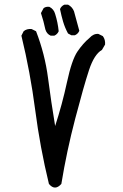

<svg xmlns="http://www.w3.org/2000/svg" viewBox="-20 -827 540 845"><path d="M195.3 -17.6Q156.2 -178.7 134.8 -343.8Q113.3 -508.8 74.2 -669.9L84 -689.5Q97.7 -701.2 119.1 -699.2L138.7 -689.5Q177.7 -588.9 191.4 -483.4Q205.1 -377.9 222.7 -272.5Q253.9 -368.2 274.9 -465.8Q295.9 -563.5 320.8 -600.1Q345.7 -636.7 374 -660.2Q391.6 -679.7 413.1 -677.7L432.6 -668Q444.3 -652.3 442.4 -630.9L428.7 -607.4Q394.5 -587.9 371.6 -518.1Q348.6 -448.2 311 -304.7Q273.4 -161.1 250 -17.6Q221.7 14.6 195.3 -17.6ZM203.1 -669.9Q185.5 -677.7 179.7 -697.3Q171.9 -734.4 160.2 -769.5L171.9 -791Q181.6 -798.8 197.3 -796.9Q216.8 -787.1 222.7 -765.6Q234.4 -728.5 238.3 -689.5Q232.4 -675.8 218.8 -669.9ZM293.9 -671.9 279.3 -679.7Q265.6 -705.1 257.8 -731.4Q250 -757.8 244.1 -787.1Q250 -800.8 263.7 -806.6H279.3Q297.9 -796.9 305.7 -777.3Q317.4 -734.4 329.1 -691.4Q323.2 -677.7 309.6 -671.9Z"/></svg>

Font: JasonHandwriting1
Style: Regular
Weight: 400
Version: Version 1.48.20